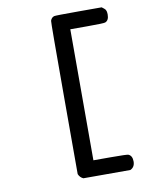

<svg xmlns="http://www.w3.org/2000/svg" viewBox="-87 -757 698 902"><g transform="rotate(-10 262.5 -306.0)"><path d="M461 82H237Q221 75 214 58V-305Q214 -669 216 -673Q221 -688 234 -692Q239 -694 350 -694H461Q462 -693 465.5 -690.5Q469 -688 470 -687Q471 -686 473.5 -684Q476 -682 477 -680.5Q478 -679 479.5 -676Q481 -673 481.5 -670.5Q482 -668 482.5 -664Q483 -660 483 -656Q483 -628 465 -621Q459 -618 379 -618H298V7H379Q459 7 465 10Q483 18 483 45Q483 72 461 82Z"/></g></svg>

Font: MathJax_Typewriter
Style: Regular
Weight: 400
Version: Version 1.1